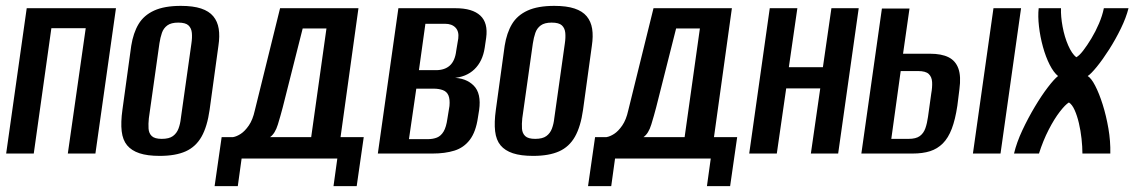

<svg xmlns="http://www.w3.org/2000/svg" viewBox="-20 -523 3864 654"><path d="M1 0 71 -495H375L305 0H211L272 -427H155L95 0Z M524 8Q482 8 455 -1Q428 -10 413 -28Q398 -46 394.5 -76Q391 -106 397 -149L427 -367Q434 -411 452 -441Q470 -471 505 -487Q540 -503 596 -503Q638 -503 665 -494Q692 -485 706.5 -467.5Q721 -450 725 -425Q729 -400 724 -367L694 -149Q686 -92 666.5 -57.5Q647 -23 612.5 -7.5Q578 8 524 8ZM531 -50Q556 -50 569 -59.5Q582 -69 588 -85Q594 -101 596 -120L632 -375Q635 -395 633.5 -411Q632 -427 622 -436.5Q612 -446 587 -446Q563 -446 550 -436.5Q537 -427 531.5 -411Q526 -395 523 -375L487 -120Q485 -101 486 -85Q487 -69 497 -59.5Q507 -50 531 -50Z M711 111 735 -56H774Q786 -58 800 -67Q814 -76 827.5 -95.5Q841 -115 848 -147L934 -495H1201L1140 -56H1219L1195 111H1116L1129 17H803L790 111ZM900 -56H1040L1092 -426H1011L943 -157Q936 -130 926.5 -99Q917 -68 900 -56Z M1267 0 1337 -495H1532Q1589 -495 1616 -470Q1643 -445 1636 -394L1631 -360Q1624 -314 1596 -287Q1568 -260 1522 -257V-258Q1567 -258 1593.5 -231.5Q1620 -205 1612 -148L1608 -123Q1601 -74 1580.5 -47Q1560 -20 1528 -10Q1496 0 1453 0ZM1373 -49H1436Q1455 -49 1468.5 -54.5Q1482 -60 1491 -75Q1500 -90 1504 -119L1511 -162Q1513 -185 1507.5 -198Q1502 -211 1488.5 -216Q1475 -221 1457 -221H1398ZM1407 -284H1465Q1495 -284 1512.5 -300Q1530 -316 1534 -350L1541 -392Q1544 -416 1531.5 -429Q1519 -442 1496 -442H1429Z M1796 8Q1754 8 1727 -1Q1700 -10 1685 -28Q1670 -46 1666.5 -76Q1663 -106 1669 -149L1699 -367Q1706 -411 1724 -441Q1742 -471 1777 -487Q1812 -503 1868 -503Q1910 -503 1937 -494Q1964 -485 1978.5 -467.5Q1993 -450 1997 -425Q2001 -400 1996 -367L1966 -149Q1958 -92 1938.5 -57.5Q1919 -23 1884.5 -7.5Q1850 8 1796 8ZM1803 -50Q1828 -50 1841 -59.5Q1854 -69 1860 -85Q1866 -101 1868 -120L1904 -375Q1907 -395 1905.5 -411Q1904 -427 1894 -436.5Q1884 -446 1859 -446Q1835 -446 1822 -436.5Q1809 -427 1803.5 -411Q1798 -395 1795 -375L1759 -120Q1757 -101 1758 -85Q1759 -69 1769 -59.5Q1779 -50 1803 -50Z M1983 111 2007 -56H2046Q2058 -58 2072 -67Q2086 -76 2099.5 -95.5Q2113 -115 2120 -147L2206 -495H2473L2412 -56H2491L2467 111H2388L2401 17H2075L2062 111ZM2172 -56H2312L2364 -426H2283L2215 -157Q2208 -130 2198.5 -99Q2189 -68 2172 -56Z M2532 0 2602 -495H2696L2667 -294H2783L2812 -495H2905L2835 0H2742L2774 -222H2658L2626 0Z M2914 0 2984 -494H3078L3056 -340H3148Q3187 -340 3211 -328Q3235 -316 3244.5 -289.5Q3254 -263 3248 -219L3241 -163Q3234 -116 3222 -84.5Q3210 -53 3191.5 -34.5Q3173 -16 3148 -8Q3123 0 3088 0ZM3016 -50H3075Q3100 -50 3113 -59.5Q3126 -69 3132 -86Q3138 -103 3141 -125L3152 -204Q3156 -226 3155 -243.5Q3154 -261 3143.5 -271Q3133 -281 3107 -281H3048ZM3294 0 3364 -495H3458L3388 0Z M3434 0Q3443 -38 3462.5 -79.5Q3482 -121 3505 -159.5Q3528 -198 3549.5 -226Q3571 -254 3584 -264Q3569 -276 3555.5 -302.5Q3542 -329 3532.5 -363.5Q3523 -398 3519 -433Q3515 -468 3518 -495H3594Q3593 -467 3599.5 -432Q3606 -397 3618.5 -368.5Q3631 -340 3646 -328Q3656 -333 3669.5 -350.5Q3683 -368 3697.5 -392Q3712 -416 3723.5 -443Q3735 -470 3740 -495H3824Q3816 -463 3798 -426Q3780 -389 3758 -354.5Q3736 -320 3716 -295.5Q3696 -271 3685 -264Q3697 -257 3710.5 -231Q3724 -205 3736 -167Q3748 -129 3755.5 -85.5Q3763 -42 3762 0H3667Q3667 -23 3664 -50.5Q3661 -78 3655 -103.5Q3649 -129 3640.5 -148Q3632 -167 3621 -174Q3609 -167 3590 -142.5Q3571 -118 3552 -81Q3533 -44 3519 0Z"/></svg>

Font: Alumni Sans SemiBold
Style: Italic
Weight: 600
Italic angle: -8°
Version: Version 1.016